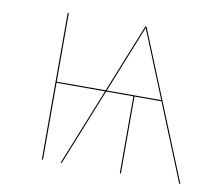

<svg xmlns="http://www.w3.org/2000/svg" viewBox="-63 -592 768 667"><g transform="rotate(10 321.0 -258.5)"><path d="M608.8 0H612.9L501.2 -274.6V-275H501L402.5 -517.2H398.1L300.8 -275H128.3V-517.2H124.3V0H128.3V-271.1H299.3L190.4 0H194.4L303.3 -271.1H399.3V0H403.2V-271.1H498.5ZM304.9 -275 400.3 -512.6 496.9 -275Z"/></g></svg>

Font: Fira Sans Four
Style: Regular
Weight: 100
Designer: Carrois Corporate & Edenspiekermann AG
Foundry: Carrois Corporate GbR & Edenspiekermann AG
Version: Version 4.203;PS 004.203;hotconv 1.0.88;makeotf.lib2.5.64775